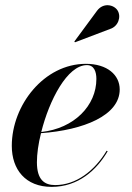

<svg xmlns="http://www.w3.org/2000/svg" viewBox="-20 -719 516 749"><path d="M409.5 -606C441.5 -616 454 -654 438.5 -678.5C424.5 -700.5 383.5 -710.5 358.5 -677L270 -557L272.5 -554ZM124 -86C124 -118.5 129.5 -158.5 140 -199.5C306 -211.5 447 -268.5 447 -370C447 -426.5 398.5 -470 315 -470C152 -470 26 -309 26 -150C26 -57.5 79.5 10 181.5 10C285.5 10 357.5 -56 400 -129L396 -131C348.5 -52 276.5 3 195 3C153.5 3 124 -17.5 124 -86ZM319 -465C347.5 -465 356 -438.5 356 -411C356 -307.5 270 -218 141 -204C172 -328 242.5 -465 319 -465Z"/></svg>

Font: Bodoni* 36pt Medium
Style: Italic
Weight: 500
Italic angle: -13°
Version: Version 2.3